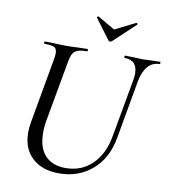

<svg xmlns="http://www.w3.org/2000/svg" viewBox="-88 -872 857 961"><g transform="rotate(10 340.5 -391.5)"><path d="M565 -544Q565 -613 500 -613Q497 -613 497.5 -619Q498 -625 500 -625L542 -624Q574 -622 592 -622Q609 -622 641 -624L677 -625Q681 -625 680.5 -619Q680 -613 677 -613Q641 -613 617.5 -585.5Q594 -558 585 -508L533 -215Q515 -108 445 -47.5Q375 13 276 13Q189 13 139 -34Q89 -81 89 -163Q89 -185 94 -215L153 -546Q156 -564 156 -577Q156 -599 142.5 -606Q129 -613 93 -613Q90 -613 90 -619Q90 -625 92 -625L139 -624Q177 -622 200 -622Q227 -622 267 -624L309 -625Q312 -625 312 -619Q312 -613 309 -613Q277 -613 260.5 -606.5Q244 -600 236 -585Q228 -570 223 -539L170 -245Q163 -209 163 -175Q163 -97 200 -58Q237 -19 304 -19Q384 -19 438.5 -72Q493 -125 509 -218L562 -513Q565 -530 565 -544ZM328 -789Q328 -791 331 -793.5Q334 -796 335 -795L423 -744L527 -796H528Q531 -796 533 -793Q535 -790 533 -788L423 -685Q419 -681 413 -681Q408 -681 405 -685L328 -788Z"/></g></svg>

Font: Cormorant Garamond Medium
Style: Italic
Weight: 500
Italic angle: -10°
Designer: Christian Thalmann (Catharsis Fonts)
Foundry: Catharsis Fonts
Version: Version 4.000